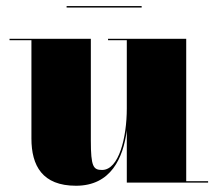

<svg xmlns="http://www.w3.org/2000/svg" viewBox="-20 -584 695 614"><path d="M193 -564.5V-560H433V-564.5ZM270.5 -460H10.5V-455.5H80.5V-141C80.5 -54 115.5 10 223 10C335 10 374 -79 385.5 -167V0H645.5V-4.5H575.5V-460H325.5V-455.5H385.5V-237C385.5 -145 360.5 -40.5 306.5 -40.5C278.5 -40.5 270.5 -50.5 270.5 -134.5Z"/></svg>

Font: Bodoni* 36pt Fatface
Style: Regular
Weight: 900
Version: Version 2.3